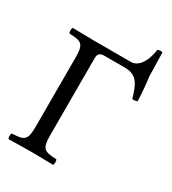

<svg xmlns="http://www.w3.org/2000/svg" viewBox="-187 -868 870 970"><g transform="rotate(30 248.5 -383.0)"><path d="M147 -645C147 -645 68 -646 18 -647C12 -641 12 -620 18 -614C88 -611 105 -606 105 -523V-122C105 -39 88 -34 18 -31C12 -25 12 -4 18 2C57 1 110.2 0 148 0C185.8 0 237 1 277 2C283 -4 283 -25 277 -31C207 -34 190 -39 190 -122V-571C190 -595 202 -605 226 -605H346C421 -605 437 -555 458 -486C467.7 -484.8 477.3 -485.7 487 -490C483.7 -558.2 479.6 -596.6 475.2 -626.7L472 -766C462 -769.7 452.7 -768.8 443 -765C437.2 -711.4 410.4 -648.3 361.9 -645.1C355.7 -645 352 -645 352 -645Z"/></g></svg>

Font: Libertinus Serif
Style: Regular
Weight: 400
Designer: Philipp H. Poll
Foundry: Khaled Hosny
Version: Version 6.2